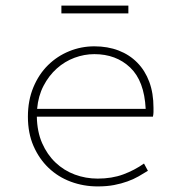

<svg xmlns="http://www.w3.org/2000/svg" viewBox="-20 -656 640 688"><path d="M330 12Q279 12 233.5 -5Q188 -22 154 -54.5Q120 -87 100 -133Q80 -179 80 -238Q80 -296 99.5 -343Q119 -390 152 -422.5Q185 -455 228 -472.5Q271 -490 318 -490Q366 -490 405 -475Q444 -460 472 -431.5Q500 -403 515 -362.5Q530 -322 530 -270Q530 -262 530 -254.5Q530 -247 528 -238H112Q113 -184 131 -143Q149 -102 179 -73.5Q209 -45 248 -30.5Q287 -16 330 -16Q381 -16 421.5 -31Q462 -46 496 -70L510 -44Q494 -34 476.5 -24Q459 -14 437 -6Q415 2 389 7Q363 12 330 12ZM318 -462Q282 -462 247 -449Q212 -436 183.5 -410.5Q155 -385 136 -348.5Q117 -312 113 -266H502Q497 -366 446.5 -414Q396 -462 318 -462ZM200 -608V-636H440V-608Z"/></svg>

Font: Source Code Pro ExtraLight
Style: Regular
Weight: 200
Monospace: yes
Designer: Paul D. Hunt, Teo Tuominen
Foundry: Adobe Systems Incorporated
Version: Version 2.030;PS 1.000;hotconv 16.6.51;makeotf.lib2.5.65220